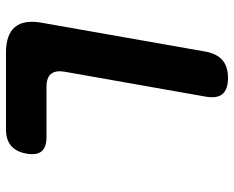

<svg xmlns="http://www.w3.org/2000/svg" viewBox="-90 -690 780 640"><g transform="rotate(90 300.0 -370.0)"><path d="M155 0Q95 0 70 -30Q45 -60 56 -120L152 -665Q159 -703 180.5 -721.5Q202 -740 240 -740Q278 -740 293.5 -721.5Q309 -703 302 -665L219 -195Q214 -165 226.5 -150Q239 -135 269 -135H437Q471 -135 484.5 -118.5Q498 -102 492 -68Q486 -34 466 -17Q446 0 412 0Z"/></g></svg>

Font: Maple Mono NL ExtraBold
Style: Italic
Weight: 800
Italic angle: -10°
Monospace: yes
Designer: subframe7536
Version: Version 7.000